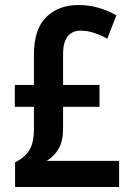

<svg xmlns="http://www.w3.org/2000/svg" viewBox="-20 -744 526 764"><path d="M292 -724Q334 -724 372 -713Q410 -702 443 -683L407 -590Q378 -606 352 -614Q326 -622 300 -622Q268 -622 249.5 -599.5Q231 -577 231 -528V-406H376V-319H231V-231Q231 -183 213.5 -152.5Q196 -122 166 -104H454V0H40V-98Q77 -116 96 -145.5Q115 -175 115 -230V-319H39V-406H115V-526Q115 -628 164 -676Q213 -724 292 -724Z"/></svg>

Font: Noto Sans Sinhala Condensed SemiBold
Style: Regular
Weight: 600
Width: 3
Designer: Jelle Bosma - Monotype Design Team
Foundry: Monotype Imaging Inc.
Version: Version 2.006; ttfautohint (v1.8.4.7-5d5b)